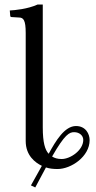

<svg xmlns="http://www.w3.org/2000/svg" viewBox="-20 -718 420 844"><path d="M374 -102C374 -129 357 -164 314 -164C264 -164 225 -99 194 -42C178 -59 168 -91 168 -158V-698H145C101 -678 44 -673 23 -672L25 -648C25 -645 28 -643 31 -643L63 -641C83 -641 93 -630 93 -573V-98C93 -34 135 -3 164 11L116 97L135 106L182 18C197 23 213 25 233 25C293 25 374 -30 374 -102ZM346 -103C346 -58 290 -19 251 -19C233 -19 220 -23 209 -30C265 -128 285 -137 306 -137C328 -137 346 -123 346 -103Z"/></svg>

Font: Libertinus Sans
Style: Regular
Weight: 400
Designer: Philipp H. Poll, Khaled Hosny
Foundry: Caleb Maclennan
Version: Version 7.050;RELEASE